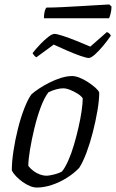

<svg xmlns="http://www.w3.org/2000/svg" viewBox="-20 -841 520 861"><path d="M145 0Q130 0 113.5 -7Q97 -14 81 -25.5Q65 -37 52 -50.5Q39 -64 33 -77Q33 -116 40.5 -165Q48 -214 60.5 -264Q73 -314 89 -355Q105 -396 121 -418Q133 -429 154 -443Q175 -457 200.5 -470Q226 -483 253 -491.5Q280 -500 304 -500Q318 -500 337 -492.5Q356 -485 375 -472.5Q394 -460 408 -447.5Q422 -435 425 -426Q425 -392 417 -345Q409 -298 396.5 -249Q384 -200 368 -157Q352 -114 335 -88Q311 -63 279 -43Q247 -23 212 -11.5Q177 0 145 0ZM187 -53Q195 -53 208.5 -55.5Q222 -58 236 -62.5Q250 -67 258 -72Q272 -89 286 -120.5Q300 -152 311.5 -191Q323 -230 332 -269.5Q341 -309 346 -343.5Q351 -378 351 -400Q344 -411 328 -421Q312 -431 294.5 -438Q277 -445 263 -445Q250 -445 232.5 -440.5Q215 -436 197 -427Q178 -402 162 -358.5Q146 -315 134 -265Q122 -215 114.5 -170Q107 -125 107 -97Q117 -84 130.5 -74Q144 -64 159.5 -58.5Q175 -53 187 -53ZM378 -581Q368 -581 340.5 -590.5Q313 -600 280 -614.5Q247 -629 221 -641L143 -584Q139 -586 134 -591.5Q129 -597 126 -603Q142 -623 160.5 -642.5Q179 -662 196.5 -675.5Q214 -689 224 -689Q235 -689 262.5 -680Q290 -671 323.5 -657.5Q357 -644 385 -632L459 -697Q467 -695 471.5 -689.5Q476 -684 477 -681Q462 -659 442.5 -635.5Q423 -612 405.5 -596.5Q388 -581 378 -581ZM177 -759Q177 -778 180.5 -790.5Q184 -803 188 -807Q218 -807 258.5 -809Q299 -811 341 -813.5Q383 -816 417.5 -818Q452 -820 470 -821L480 -812Q480 -795 476 -780Q472 -765 469 -759Z"/></svg>

Font: Texturina 12pt ExtraLight
Style: Italic
Weight: 250
Italic angle: -11°
Designer: Guillermo Torres Carreño
Foundry: Omnibus-Type
Version: Version 1.002